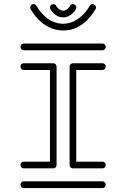

<svg xmlns="http://www.w3.org/2000/svg" viewBox="-20 -928 623 948"><path d="M485.8 -679.7H97.2Q90.3 -679.7 85.7 -684.8Q81.1 -689.9 81.1 -696.3Q81.1 -703.1 85.7 -708Q90.3 -712.9 97.2 -712.9H485.8Q492.7 -712.9 497.3 -708Q502 -703.1 502 -696.3Q502 -689.9 497.3 -684.8Q492.7 -679.7 485.8 -679.7ZM242.7 -96.7H97.2Q90.3 -96.7 85.7 -101.6Q81.1 -106.4 81.1 -113.3Q81.1 -120.1 85.7 -125Q90.3 -129.9 97.2 -129.9H226.6V-582.5H97.2Q90.3 -582.5 85.7 -587.4Q81.1 -592.3 81.1 -599.1Q81.1 -606 85.7 -610.8Q90.3 -615.7 97.2 -615.7H242.7Q250 -615.7 254.6 -610.8Q259.3 -606 259.3 -599.1V-113.3Q259.3 -106.4 254.6 -101.6Q250 -96.7 242.7 -96.7ZM485.8 0.5H97.2Q90.3 0.5 85.7 -4.4Q81.1 -9.3 81.1 -16.1Q81.1 -22.9 85.7 -27.8Q90.3 -32.7 97.2 -32.7H485.8Q492.7 -32.7 497.3 -27.8Q502 -22.9 502 -16.1Q502 -9.3 497.3 -4.4Q492.7 0.5 485.8 0.5ZM485.8 -96.7H340.3Q333.5 -96.7 328.6 -101.6Q323.7 -106.4 323.7 -113.3V-599.1Q323.7 -606 328.6 -610.8Q333.5 -615.7 340.3 -615.7H485.8Q492.7 -615.7 497.3 -610.8Q502 -606 502 -599.1Q502 -592.3 497.3 -587.4Q492.7 -582.5 485.8 -582.5H356.4V-129.9H485.8Q492.7 -129.9 497.3 -125Q502 -120.1 502 -113.3Q502 -106.4 497.3 -101.6Q492.7 -96.7 485.8 -96.7ZM291.5 -777.3Q252 -778.3 222.2 -793.5Q192.4 -808.6 172.4 -829.1Q152.3 -849.6 142.1 -865.5Q131.8 -881.3 130.6 -884.3Q129.4 -887.2 129.4 -890.6Q129.4 -900.9 138.7 -905.8Q142.6 -907.7 146.5 -907.7Q155.8 -907.7 160.6 -898.4Q160.6 -897.5 169.2 -884.5Q177.7 -871.6 194.3 -854.5Q234.4 -812.5 291.5 -810.5Q323.7 -811.5 348.1 -824.7Q389.6 -846.7 414.1 -884.8Q422.4 -897.5 422.4 -898.4Q427.2 -907.7 437 -907.7Q440.9 -907.7 444.8 -905.8Q454.1 -900.4 454.1 -891.6Q454.1 -887.7 452.6 -884.5Q451.2 -881.3 440.9 -865.5Q430.7 -849.6 410.9 -829.1Q391.1 -808.6 361.3 -793Q331.5 -777.3 291.5 -777.3ZM291.5 -842.3Q275.9 -842.8 264.2 -848.6Q244.1 -858.9 232.4 -877Q226.6 -886.2 226.6 -890.6Q226.6 -900.9 235.8 -905.8Q239.7 -907.7 243.7 -907.7Q252.9 -907.7 257.8 -898.4Q257.8 -897.9 258.1 -897.7Q258.3 -897.5 258.8 -897Q259.3 -896.5 260.3 -895Q262.2 -891.6 266.6 -887.2Q277.3 -875.5 291.5 -875.5Q299.8 -875.5 306.2 -878.9Q316.4 -884.8 323.2 -895L325.7 -898.9Q330.1 -907.7 339.8 -907.7Q343.8 -907.7 347.2 -905.8Q356.9 -900.4 356.9 -891.6Q356.9 -880.9 338.9 -862.8Q319.3 -842.3 291.5 -842.3Z"/></svg>

Font: Neon Sans
Style: Regular
Weight: 400
Designer: GGBot
Version: 0.80